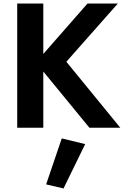

<svg xmlns="http://www.w3.org/2000/svg" viewBox="-20 -720 699 1082"><path d="M224 -700V-416L473 -700H644L354 -372L658 0H484L224 -317V0H77V-700ZM460 92 338 342 240 319 328 60Z"/></svg>

Font: Venryn Sans SemiBold
Style: Regular
Weight: 600
Designer: Owen Earl, indestructible type* (font) & Cristiano Sobral (main changes)
Version: Version 3.60;October 28, 2020;FontCreator 13.0.0.2681 64-bit